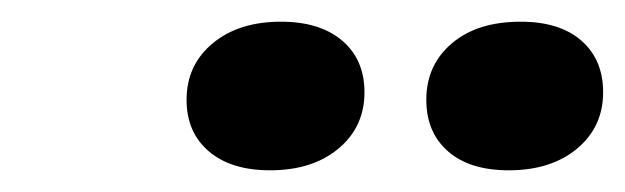

<svg xmlns="http://www.w3.org/2000/svg" viewBox="-20 -895 576 177"><path d="M373 -803Q373 -835 396.5 -855Q420 -875 460 -875Q496 -875 516 -857.5Q536 -840 536 -810Q536 -778 512 -758Q488 -738 449 -738Q413 -738 393 -755.5Q373 -773 373 -803ZM152 -803Q152 -835 176 -855Q200 -875 239 -875Q275 -875 295.5 -857.5Q316 -840 316 -810Q316 -778 292 -758Q268 -738 229 -738Q193 -738 172.5 -755.5Q152 -773 152 -803Z"/></svg>

Font: Mona Sans ExtraBold
Style: Italic
Weight: 800
Italic angle: -11.7°
Designer: Deni Anggara
Foundry: GitHub
Version: Version 2.000